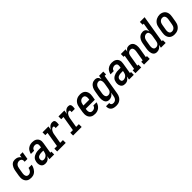

<svg xmlns="http://www.w3.org/2000/svg" viewBox="369 -2392 4262 4262"><g transform="rotate(-45 2500.0 -261.0)"><path d="M203 8Q174 8 146.5 2Q119 -4 96.5 -19.5Q74 -35 59.5 -58Q45 -81 38 -107.5Q31 -134 32 -163.5Q33 -193 37 -221L59 -351Q63 -374 68.5 -395.5Q74 -417 84 -438Q94 -459 108 -478.5Q122 -498 141 -512.5Q160 -527 182.5 -532.5Q205 -538 227 -538Q249 -538 270 -534Q291 -530 309.5 -521Q328 -512 343 -497.5Q358 -483 367 -465L378 -530H466L436 -349H348Q351 -368 349 -387.5Q347 -407 336.5 -421.5Q326 -436 308.5 -443Q291 -450 271 -450Q250 -450 229 -441.5Q208 -433 192.5 -416.5Q177 -400 169 -379Q161 -358 158 -337L136 -207Q134 -193 133 -178.5Q132 -164 133.5 -149.5Q135 -135 140 -122.5Q145 -110 153.5 -100Q162 -90 175.5 -85Q189 -80 203 -80Q223 -80 243.5 -89Q264 -98 278 -114.5Q292 -131 300 -150.5Q308 -170 312 -191H412Q408 -165 399 -141Q390 -117 376.5 -94Q363 -71 344.5 -51Q326 -31 302.5 -17Q279 -3 253.5 2.5Q228 8 203 8Z M653 8Q653 8 653 8Q653 8 653 8Q631 8 610.5 3.5Q590 -1 573.5 -12.5Q557 -24 546 -41.5Q535 -59 530 -78.5Q525 -98 524.5 -120Q524 -142 528 -163Q532 -188 542.5 -212.5Q553 -237 572 -255.5Q591 -274 615 -286.5Q639 -299 664.5 -306.5Q690 -314 715 -316Q740 -318 765 -318H830L836 -357Q839 -374 837.5 -392Q836 -410 827 -423.5Q818 -437 801.5 -443.5Q785 -450 768 -450Q751 -450 734.5 -445.5Q718 -441 704 -430.5Q690 -420 681 -405Q672 -390 669 -373H568Q573 -396 582 -417.5Q591 -439 604.5 -459Q618 -479 637 -494.5Q656 -510 678 -520Q700 -530 722.5 -534Q745 -538 768 -538Q794 -538 820 -533.5Q846 -529 867.5 -517.5Q889 -506 905.5 -487.5Q922 -469 930.5 -445.5Q939 -422 939.5 -395.5Q940 -369 935 -342L893 -88H926V0H777L791 -83Q780 -64 766 -46.5Q752 -29 733.5 -16.5Q715 -4 694.5 2Q674 8 653 8ZM683 -80Q706 -80 729.5 -89Q753 -98 770.5 -115.5Q788 -133 797.5 -156Q807 -179 811 -202L815 -231H765Q751 -231 737.5 -230Q724 -229 710.5 -226Q697 -223 683.5 -218.5Q670 -214 658 -206Q646 -198 638.5 -185Q631 -172 629 -159Q627 -145 628 -130.5Q629 -116 635.5 -104Q642 -92 655 -86Q668 -80 683 -80Z M1020 0V-88H1102L1160 -442H1090V-530H1276L1261 -436Q1271 -456 1284.5 -475Q1298 -494 1316 -508.5Q1334 -523 1355 -530.5Q1376 -538 1398 -538Q1415 -538 1431 -534Q1447 -530 1456.5 -517.5Q1466 -505 1469 -489.5Q1472 -474 1472 -457Q1472 -440 1470 -423.5Q1468 -407 1465 -391H1363Q1365 -397 1365.5 -403.5Q1366 -410 1366 -417Q1366 -424 1365 -430Q1364 -436 1361 -441Q1358 -446 1351.5 -448Q1345 -450 1339 -450Q1323 -450 1308.5 -441.5Q1294 -433 1283.5 -420.5Q1273 -408 1266 -393Q1259 -378 1253.5 -363.5Q1248 -349 1244.5 -333.5Q1241 -318 1239 -302L1203 -88H1289V0Z M1520 0V-88H1602L1660 -442H1590V-530H1776L1761 -436Q1771 -456 1784.5 -475Q1798 -494 1816 -508.5Q1834 -523 1855 -530.5Q1876 -538 1898 -538Q1915 -538 1931 -534Q1947 -530 1956.5 -517.5Q1966 -505 1969 -489.5Q1972 -474 1972 -457Q1972 -440 1970 -423.5Q1968 -407 1965 -391H1863Q1865 -397 1865.5 -403.5Q1866 -410 1866 -417Q1866 -424 1865 -430Q1864 -436 1861 -441Q1858 -446 1851.5 -448Q1845 -450 1839 -450Q1823 -450 1808.5 -441.5Q1794 -433 1783.5 -420.5Q1773 -408 1766 -393Q1759 -378 1753.5 -363.5Q1748 -349 1744.5 -333.5Q1741 -318 1739 -302L1703 -88H1789V0Z M2208 8Q2179 8 2151 2Q2123 -4 2100 -19Q2077 -34 2061.5 -57Q2046 -80 2039 -106.5Q2032 -133 2032.5 -162.5Q2033 -192 2037 -221L2059 -351Q2063 -376 2071 -400.5Q2079 -425 2093.5 -447.5Q2108 -470 2128 -488Q2148 -506 2172 -517.5Q2196 -529 2221 -533.5Q2246 -538 2271 -538Q2300 -538 2328 -531.5Q2356 -525 2378 -510Q2400 -495 2415 -472Q2430 -449 2437 -422Q2444 -395 2443.5 -366Q2443 -337 2438 -309L2423 -221H2139L2136 -207Q2134 -192 2133 -177.5Q2132 -163 2134 -148.5Q2136 -134 2141.5 -121Q2147 -108 2156.5 -98.5Q2166 -89 2180 -84.5Q2194 -80 2208 -80Q2225 -80 2241.5 -84Q2258 -88 2272.5 -98Q2287 -108 2296.5 -123Q2306 -138 2310 -154H2410Q2402 -120 2384 -89Q2366 -58 2338 -35Q2310 -12 2276 -2Q2242 8 2208 8ZM2336 -309 2339 -323Q2341 -338 2342 -352.5Q2343 -367 2341.5 -381Q2340 -395 2335 -408Q2330 -421 2320.5 -431Q2311 -441 2297.5 -445.5Q2284 -450 2269 -450Q2248 -450 2227.5 -441.5Q2207 -433 2192 -416Q2177 -399 2169 -378.5Q2161 -358 2158 -337L2153 -309Z M2669 213Q2646 213 2623 210Q2600 207 2579 199Q2558 191 2541 177.5Q2524 164 2513 145Q2502 126 2498 103Q2494 80 2497 57H2598Q2595 72 2600 86Q2605 100 2615 109Q2625 118 2639.5 121.5Q2654 125 2669 125Q2689 125 2709.5 116Q2730 107 2743.5 90Q2757 73 2764.5 53Q2772 33 2775 12L2790 -75Q2779 -56 2763.5 -40Q2748 -24 2729.5 -13Q2711 -2 2690.5 3Q2670 8 2650 8Q2624 8 2601 -1Q2578 -10 2563 -29Q2548 -48 2541 -71.5Q2534 -95 2531.5 -119.5Q2529 -144 2531 -170Q2533 -196 2537 -221L2559 -351Q2563 -374 2569.5 -396.5Q2576 -419 2587 -440.5Q2598 -462 2614 -480.5Q2630 -499 2650.5 -512.5Q2671 -526 2694 -532Q2717 -538 2740 -538Q2762 -538 2782 -531.5Q2802 -525 2816 -510.5Q2830 -496 2838 -477Q2846 -458 2850 -438L2865 -530H2997V-442H2952L2874 26Q2870 51 2862.5 75Q2855 99 2841.5 121Q2828 143 2808.5 161.5Q2789 180 2766 192Q2743 204 2718 208.5Q2693 213 2669 213ZM2706 -80Q2725 -80 2743.5 -87.5Q2762 -95 2776 -110Q2790 -125 2797 -143.5Q2804 -162 2807 -181L2829 -311Q2831 -326 2832.5 -341.5Q2834 -357 2833 -371.5Q2832 -386 2828.5 -400.5Q2825 -415 2817 -426.5Q2809 -438 2796 -444Q2783 -450 2768 -450Q2747 -450 2726.5 -441Q2706 -432 2691.5 -415Q2677 -398 2669 -378Q2661 -358 2658 -337L2636 -207Q2634 -193 2633 -178Q2632 -163 2634 -149Q2636 -135 2640.5 -122Q2645 -109 2654.5 -99Q2664 -89 2677.5 -84.5Q2691 -80 2706 -80Z M3153 8Q3153 8 3153 8Q3153 8 3153 8Q3131 8 3110.5 3.5Q3090 -1 3073.5 -12.5Q3057 -24 3046 -41.5Q3035 -59 3030 -78.5Q3025 -98 3024.5 -120Q3024 -142 3028 -163Q3032 -188 3042.5 -212.5Q3053 -237 3072 -255.5Q3091 -274 3115 -286.5Q3139 -299 3164.5 -306.5Q3190 -314 3215 -316Q3240 -318 3265 -318H3330L3336 -357Q3339 -374 3337.5 -392Q3336 -410 3327 -423.5Q3318 -437 3301.5 -443.5Q3285 -450 3268 -450Q3251 -450 3234.5 -445.5Q3218 -441 3204 -430.5Q3190 -420 3181 -405Q3172 -390 3169 -373H3068Q3073 -396 3082 -417.5Q3091 -439 3104.5 -459Q3118 -479 3137 -494.5Q3156 -510 3178 -520Q3200 -530 3222.5 -534Q3245 -538 3268 -538Q3294 -538 3320 -533.5Q3346 -529 3367.5 -517.5Q3389 -506 3405.5 -487.5Q3422 -469 3430.5 -445.5Q3439 -422 3439.5 -395.5Q3440 -369 3435 -342L3393 -88H3426V0H3277L3291 -83Q3280 -64 3266 -46.5Q3252 -29 3233.5 -16.5Q3215 -4 3194.5 2Q3174 8 3153 8ZM3183 -80Q3206 -80 3229.5 -89Q3253 -98 3270.5 -115.5Q3288 -133 3297.5 -156Q3307 -179 3311 -202L3315 -231H3265Q3251 -231 3237.5 -230Q3224 -229 3210.5 -226Q3197 -223 3183.5 -218.5Q3170 -214 3158 -206Q3146 -198 3138.5 -185Q3131 -172 3129 -159Q3127 -145 3128 -130.5Q3129 -116 3135.5 -104Q3142 -92 3155 -86Q3168 -80 3183 -80Z M3478 0V-88H3523L3582 -442H3549V-530H3698L3687 -465Q3696 -481 3708 -495Q3720 -509 3735 -519.5Q3750 -530 3767.5 -534Q3785 -538 3802 -538Q3828 -538 3852.5 -529Q3877 -520 3894 -502.5Q3911 -485 3920.5 -462Q3930 -439 3933.5 -413.5Q3937 -388 3935.5 -361.5Q3934 -335 3930 -309L3893 -88H3926V0H3747V-88H3792L3831 -323Q3833 -337 3834 -351.5Q3835 -366 3834 -379.5Q3833 -393 3829 -406Q3825 -419 3816.5 -429.5Q3808 -440 3795.5 -445Q3783 -450 3769 -450Q3750 -450 3731 -442Q3712 -434 3698.5 -419.5Q3685 -405 3678 -386.5Q3671 -368 3668 -349L3625 -88H3658V0Z M4150 8Q4124 8 4101 -1Q4078 -10 4063 -29Q4048 -48 4041 -71.5Q4034 -95 4031.5 -119.5Q4029 -144 4031 -170Q4033 -196 4037 -221L4059 -351Q4063 -374 4069.5 -396.5Q4076 -419 4087 -440.5Q4098 -462 4114 -480.5Q4130 -499 4150.5 -512.5Q4171 -526 4194 -532Q4217 -538 4240 -538Q4262 -538 4282 -531.5Q4302 -525 4316 -510.5Q4330 -496 4338 -477Q4346 -458 4350 -438L4384 -647H4351V-735H4500L4393 -88H4426V0H4277L4290 -75Q4279 -56 4263.5 -40Q4248 -24 4229.5 -13Q4211 -2 4190.5 3Q4170 8 4150 8ZM4206 -80Q4225 -80 4243.5 -87.5Q4262 -95 4276 -110Q4290 -125 4297 -143.5Q4304 -162 4307 -181L4329 -311Q4331 -326 4332.5 -341.5Q4334 -357 4333 -371.5Q4332 -386 4328.5 -400.5Q4325 -415 4317 -426.5Q4309 -438 4296 -444Q4283 -450 4268 -450Q4247 -450 4226.5 -441Q4206 -432 4191.5 -415Q4177 -398 4169 -378Q4161 -358 4158 -337L4136 -207Q4134 -193 4133 -178Q4132 -163 4134 -149Q4136 -135 4140.5 -122Q4145 -109 4154.5 -99Q4164 -89 4177.5 -84.5Q4191 -80 4206 -80Z M4704 8Q4675 8 4647.5 1.5Q4620 -5 4597.5 -20Q4575 -35 4560 -58Q4545 -81 4538 -108Q4531 -135 4532 -164Q4533 -193 4537 -221L4559 -351Q4563 -376 4571 -400.5Q4579 -425 4593.5 -447.5Q4608 -470 4628.5 -488Q4649 -506 4672.5 -517.5Q4696 -529 4721 -535Q4746 -541 4772 -541Q4801 -541 4828 -533Q4855 -525 4877.5 -510Q4900 -495 4915 -472Q4930 -449 4937 -422.5Q4944 -396 4943.5 -366.5Q4943 -337 4938 -309L4916 -179Q4912 -154 4904 -129.5Q4896 -105 4881.5 -82.5Q4867 -60 4847 -42Q4827 -24 4803 -12.5Q4779 -1 4754 3.5Q4729 8 4704 8ZM4706 -80Q4727 -80 4748 -88.5Q4769 -97 4783.5 -114Q4798 -131 4806 -151.5Q4814 -172 4817 -193L4839 -323Q4841 -338 4842 -352.5Q4843 -367 4841 -381.5Q4839 -396 4834 -409Q4829 -422 4819.5 -431.5Q4810 -441 4796 -445.5Q4782 -450 4767 -450Q4746 -450 4726 -441Q4706 -432 4691.5 -415Q4677 -398 4669 -378Q4661 -358 4658 -337L4636 -207Q4634 -192 4633 -177.5Q4632 -163 4634 -149Q4636 -135 4641 -122Q4646 -109 4655 -99Q4664 -89 4677.5 -84.5Q4691 -80 4706 -80Z"/></g></svg>

Font: Iosevka Slab Semibold Oblique
Style: Regular
Weight: 600
Italic angle: -9°
Monospace: yes
Designer: Belleve Invis
Foundry: Belleve Invis
Version: Version 11.1.1; ttfautohint (v1.8.3)